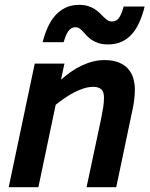

<svg xmlns="http://www.w3.org/2000/svg" viewBox="-20 -776 622 796"><path d="M338.9 0 398.9 -282.2Q404.3 -308.6 407.7 -329.8Q411.1 -351.1 411.1 -372.1Q411.1 -395.5 399.7 -405.8Q388.2 -416 367.2 -416Q348.1 -416 327.9 -409.7Q307.6 -403.3 287.6 -393.1Q267.6 -382.8 248.3 -369.4Q229 -356 210.9 -341.8L139.2 0H16.1L124 -512.2H247.1L232.9 -445.8Q252 -462.4 272.9 -477.3Q293.9 -492.2 316.7 -503.2Q339.4 -514.2 363.5 -520.5Q387.7 -526.9 413.1 -526.9Q448.7 -526.9 472.9 -516.8Q497.1 -506.8 511.7 -490Q526.4 -473.1 532.7 -450.9Q539.1 -428.7 539.1 -404.8Q539.1 -382.3 536.1 -359.9Q533.2 -337.4 529.8 -323.2L461.9 0ZM156.7 -601.1Q165 -633.8 177.5 -661.9Q189.9 -689.9 208.3 -710.9Q226.6 -731.9 251.2 -743.9Q275.9 -755.9 308.6 -755.9Q329.6 -755.9 345.5 -750.7Q361.3 -745.6 373 -738Q384.8 -730.5 393.8 -721.4Q402.8 -712.4 410.6 -704.8Q418.5 -697.3 426 -692.1Q433.6 -687 442.9 -687Q464.4 -687 474.9 -704.1Q485.4 -721.2 492.7 -749H579.6Q571.3 -714.8 558.8 -686Q546.4 -657.2 528.3 -636.2Q510.3 -615.2 485.4 -603.5Q460.4 -591.8 427.7 -591.8Q404.8 -591.8 388.7 -597.2Q372.6 -602.5 360.6 -610.4Q348.6 -618.2 340.3 -627.4Q332 -636.7 324.7 -644.5Q317.4 -652.3 310.1 -657.7Q302.7 -663.1 293 -663.1Q283.2 -663.1 275.9 -658.7Q268.6 -654.3 262.7 -646Q256.8 -637.7 252.4 -626.2Q248 -614.7 243.7 -601.1Z"/></svg>

Font: Clear Sans
Style: Bold Italic
Weight: 700
Italic angle: -12°
Foundry: Intel Corporation
Version: Version 1.00